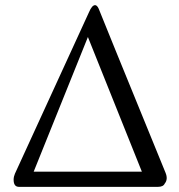

<svg xmlns="http://www.w3.org/2000/svg" viewBox="-20 -725 695 747"><path d="M624 -53C452 -474 365 -687 364 -691C360 -700 355 -705 350 -705C342 -705 334 -696 326 -677L38 -49C35 -42 33 -34 33 -26C33 -7 40 2 54 2H594C608 2 617 -2 621 -11C630 -22 631 -36 624 -53ZM111 -57 322 -581 532 -57Z"/></svg>

Font: GFS Decker
Style: Normal
Weight: 400
Foundry: George D. Matthiopoulos
Version: Version 1.000